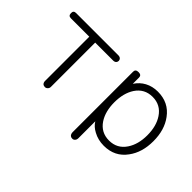

<svg xmlns="http://www.w3.org/2000/svg" viewBox="-93 -896 1393 1393"><g transform="rotate(45 604.0 -199.0)"><path d="M508.8 -522.5H75.2Q48.8 -522.5 49.8 -496.1Q49.8 -468.8 75.2 -468.8H264.6V-14.6Q264.6 0 273.4 9.8Q282.2 17.6 294.9 17.6Q306.6 17.6 315.4 8.8Q325.2 0 325.2 -14.6V-468.8H509.8Q524.4 -468.8 533.2 -477.5Q540 -485.4 540 -496.1Q540 -506.8 532.2 -514.6Q523.4 -522.5 508.8 -522.5Z M668.9 105.5Q668.9 122.1 677.7 132.8Q686.5 141.6 699.2 141.6Q710.9 142.6 719.7 133.8Q729.5 124 729.5 108.4V-65.4Q750 -31.2 791 -9.8Q838.9 16.6 898.4 16.6Q1010.7 16.6 1073.2 -70.3Q1129.9 -146.5 1129.9 -261.7Q1129.9 -377 1073.2 -453.1Q1010.7 -539.1 898.4 -539.1Q843.8 -539.1 799.8 -515.6Q757.8 -493.2 729.5 -450.2V-514.6Q729.5 -540 699.2 -540Q668.9 -540 668.9 -514.6ZM898.4 -485.4Q981.4 -485.4 1027.3 -416Q1068.4 -354.5 1068.4 -260.7Q1068.4 -168 1027.3 -106.4Q981.4 -37.1 898.4 -37.1Q815.4 -37.1 769.5 -106.4Q729.5 -168 729.5 -260.7Q729.5 -354.5 769.5 -416Q815.4 -485.4 898.4 -485.4Z"/></g></svg>

Font: Gulim
Style: Regular
Weight: 400
Version: Version 2.21